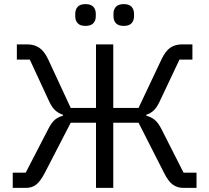

<svg xmlns="http://www.w3.org/2000/svg" viewBox="-20 -914 1018 934"><path d="M42 -74H105L213 -283Q230 -317 246.5 -331Q263 -345 286 -351V-356Q266 -362 249.5 -376.5Q233 -391 219 -421L125 -624H62V-698H114Q146 -698 170.5 -682Q195 -666 214 -626L324 -389H447V-698H531V-389H654L766 -626Q785 -666 808.5 -682Q832 -698 864 -698H916V-624H853L757 -421Q743 -391 727.5 -376.5Q712 -362 692 -356V-351Q715 -345 732.5 -331Q750 -317 767 -283L873 -74H936V0H872Q843 0 821 -15.5Q799 -31 778 -73L654 -317H531V0H447V-317H324L198 -73Q176 -31 155.5 -15.5Q135 0 106 0H42ZM396 -788Q370 -788 358 -801Q346 -814 346 -835V-847Q346 -868 358 -881Q370 -894 396 -894Q422 -894 434 -881Q446 -868 446 -847V-835Q446 -814 434 -801Q422 -788 396 -788ZM582 -788Q556 -788 544 -801Q532 -814 532 -835V-847Q532 -868 544 -881Q556 -894 582 -894Q608 -894 620 -881Q632 -868 632 -847V-835Q632 -814 620 -801Q608 -788 582 -788Z"/></svg>

Font: IBM Plex Sans
Style: Regular
Weight: 400
Designer: Mike Abbink, Paul van der Laan, Pieter van Rosmalen
Foundry: Bold Monday
Version: Version 3.005